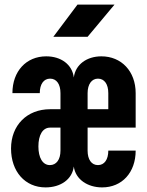

<svg xmlns="http://www.w3.org/2000/svg" viewBox="-20 -805 640 835"><path d="M212 -645H361L478 -785H317ZM178 10C244 10 294 -25 301 -81C308 -25 361 10 424 10C511 10 570 -55 570 -150H451C451 -111 434 -87 406 -87C378 -87 361 -111 361 -150V-250H570V-400C570 -495 508 -560 421 -560C358 -560 308 -525 301 -468C294 -525 245 -560 181 -560C94 -560 34 -495 34 -400H153C153 -439 170 -463 198 -463C226 -463 243 -439 243 -400V-330H198C97 -330 28 -260 28 -159C28 -59 89 10 178 10ZM361 -330V-400C361 -439 379 -463 406 -463C434 -463 451 -439 451 -400V-330ZM197 -87C165 -87 147 -120 147 -168C147 -217 165 -250 198 -250H243V-150C243 -111 225 -87 197 -87Z"/></svg>

Font: JetBrains Mono ExtraBold
Style: Regular
Weight: 800
Monospace: yes
Designer: Philipp Nurullin, Konstantin Bulenkov
Foundry: JetBrains
Version: Version 2.305